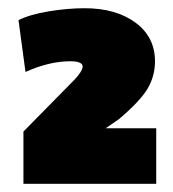

<svg xmlns="http://www.w3.org/2000/svg" viewBox="-20 -729 420 467"><path d="M360 -417V-282H37V-409L160 -534Q168 -542 174.5 -551.5Q181 -561 181 -567Q181 -580 151 -580Q100 -580 42 -554L25 -680Q53 -694 99 -701.5Q145 -709 186 -709Q262 -709 309.5 -674Q357 -639 357 -580Q357 -544 339 -513.5Q321 -483 269 -439L237 -417Z"/></svg>

Font: Nunito Sans Heavy
Style: Regular
Weight: 400
Designer: Vernon Adams
Foundry: Vernon Adams
Version: Version 2.500